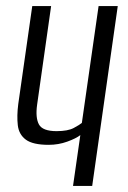

<svg xmlns="http://www.w3.org/2000/svg" viewBox="-20 -611 422 631"><path d="M220 0 244 -167Q230 -156 201 -145.5Q172 -135 140 -135Q88 -135 65 -152Q42 -169 38.5 -199.5Q35 -230 40 -269L86 -591H148L102 -267Q96 -224 108 -202Q120 -180 166 -180Q203 -180 222.5 -190.5Q242 -201 249 -207L304 -591H367L283 0Z"/></svg>

Font: Alumni Sans
Style: Italic
Weight: 400
Italic angle: -8°
Version: Version 1.016